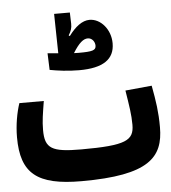

<svg xmlns="http://www.w3.org/2000/svg" viewBox="-50 -722 686 772"><g transform="rotate(-5 293.0 -336.0)"><path d="M248.5 3.9C521.5 3.9 581.1 -63.5 581.1 -185.1C581.1 -246.1 574.7 -288.6 562.5 -354L455.6 -343.8C465.8 -280.3 471.7 -245.1 471.7 -204.6C471.7 -141.1 439 -123.5 258.3 -123.5C139.2 -123.5 111.8 -139.6 111.8 -214.4C111.8 -251.5 116.7 -278.8 125 -330.6H26.4C14.2 -294.4 4.9 -244.6 4.9 -194.3C4.9 -48.3 68.8 3.9 248.5 3.9ZM277.8 -441.4C374.5 -441.4 420.9 -473.1 420.9 -537.6C420.9 -594.2 380.9 -639.6 336.4 -639.6C306.6 -639.6 278.3 -617.2 252 -581.5L247.6 -584.5C257.8 -600.6 262.2 -613.3 261.7 -630.9L260.3 -675.8H196.8L199.7 -516.6C182.1 -518.1 166.5 -519.5 156.7 -520.5L159.2 -453.1C189.5 -447.3 232.9 -441.4 277.8 -441.4ZM262.7 -511.7C287.6 -552.2 305.7 -565.9 322.8 -565.9C340.3 -565.9 351.6 -549.8 351.6 -534.2C351.6 -515.1 336.9 -511.2 282.2 -511.2C276.9 -511.2 270 -511.2 262.7 -511.7Z"/></g></svg>

Font: Cascadia Code PL SemiBold
Style: Regular
Weight: 600
Monospace: yes
Designer: Aaron Bell
Foundry: Saja Typeworks
Version: Version 2404.023